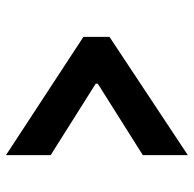

<svg xmlns="http://www.w3.org/2000/svg" viewBox="-23 -621 646 640"><g transform="rotate(-90 300.0 -301.0)"><path d="M103 2V-148L341 -298V-305L103 -455V-604L497 -346V-259Z"/></g></svg>

Font: IBM Plex Sans
Style: Bold
Weight: 700
Designer: Mike Abbink, Paul van der Laan, Pieter van Rosmalen
Foundry: Bold Monday
Version: Version 3.201